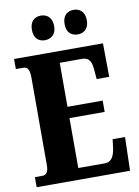

<svg xmlns="http://www.w3.org/2000/svg" viewBox="-99 -988 761 1053"><g transform="rotate(-10 281.5 -461.5)"><path d="M387 -786C416 -786 448 -804 448 -854C448 -905 416 -923 387 -923C354 -923 324 -905 324 -854C324 -804 354 -786 387 -786ZM203 -786C234 -786 266 -804 266 -854C266 -905 234 -923 203 -923C172 -923 142 -905 142 -854C142 -804 172 -786 203 -786ZM18 0H538L543 -187H474L468 -139C462 -95 446 -64 410 -64H261V-342H457V-405H261V-650H385C424 -650 438 -626 441 -575L445 -527H515L513 -714H18V-658H58C76 -658 94 -651 94 -600V-109C94 -74 83 -56 60 -56H18Z"/></g></svg>

Font: Noto Serif Myanmar ExtraCondensed Black
Style: Regular
Weight: 900
Width: 2
Designer: Ben Mitchell and the Monotype Design Team
Foundry: Monotype Imaging Inc.
Version: Version 2.106